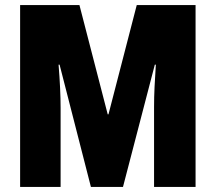

<svg xmlns="http://www.w3.org/2000/svg" viewBox="-20 -734 847 754"><path d="M337 0 214 -480H210Q214 -431 216 -388.5Q218 -346 218 -310V0H59V-714H292L403 -285H406L517 -714H748V0H585V-313Q585 -353 587 -393.5Q589 -434 592 -480H588L463 0Z"/></svg>

Font: Noto Sans Gurmukhi UI ExtraCondensed Black
Style: Regular
Weight: 900
Width: 2
Designer: Jelle Bosma - Monotype Design Team
Foundry: Monotype Imaging Inc.
Version: Version 2.004; ttfautohint (v1.8.4.7-5d5b)